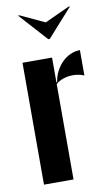

<svg xmlns="http://www.w3.org/2000/svg" viewBox="-80 -726 436 768"><g transform="rotate(-10 137.5 -342.0)"><path d="M155 -495V-394H158Q161 -417 171.5 -437.5Q182 -458 197 -473Q212 -488 231 -496.5Q250 -505 270 -505V-402Q249 -411 224 -411Q204 -411 185 -404.5Q166 -398 155 -387V0H35V-495ZM56 -684 155 -638 255 -684H261L159 -570H153L50 -684Z"/></g></svg>

Font: Moniqa Black Display
Style: Regular
Weight: 900
Designer: Rajesh Rajput
Foundry: Rajesh Rajput
Version: Version 1.000